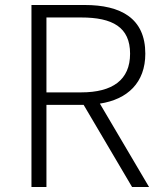

<svg xmlns="http://www.w3.org/2000/svg" viewBox="-20 -749 648 769"><path d="M166 -679H305C431 -679 501 -640 501 -534C501 -429 431 -379 305 -379H166ZM577 0 380 -334C491 -351 562 -418 562 -534C562 -676 464 -729 319 -729H106V0H166V-329H315L509 0Z"/></svg>

Font: Noto Sans JP Light
Style: Regular
Weight: 300
Designer: Ryoko NISHIZUKA (kana & ideographs); Paul D. Hunt (Latin, Greek & Cyrillic); Wenlong ZHANG (bopomofo); Sandoll Communica
Foundry: Adobe Systems Incorporated
Version: Version 1.004;PS 1.004;hotconv 1.0.82;makeotf.lib2.5.63406